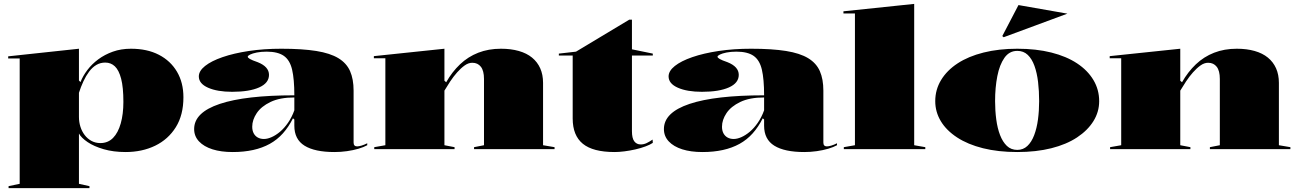

<svg xmlns="http://www.w3.org/2000/svg" viewBox="-20 -765 6657 985"><path d="M24 200V190L81 178V-465H22V-476L385 -515V-352L393 -344Q405 -375 428 -405.5Q451 -436 484 -460.5Q517 -485 559 -500Q601 -515 652 -515Q735 -515 795 -484Q855 -453 888 -397Q921 -341 921 -266Q921 -175 882 -112.5Q843 -50 776 -17.5Q709 15 624 15Q562 15 512 0.5Q462 -14 429.5 -36Q397 -58 385 -80V178L439 190V200ZM495 -31Q534 -31 560 -57.5Q586 -84 599.5 -132Q613 -180 613 -242Q613 -317 601.5 -361Q590 -405 569.5 -424.5Q549 -444 520 -444Q495 -444 474.5 -432Q454 -420 437.5 -398Q421 -376 408 -348Q395 -320 385 -289V-165Q385 -139 392.5 -115Q400 -91 414.5 -72Q429 -53 449.5 -42Q470 -31 495 -31Z M1423 -515Q1531 -515 1602.5 -503.5Q1674 -492 1716 -466.5Q1758 -441 1776 -400Q1794 -359 1794 -300V-34Q1794 -24 1798.5 -19Q1803 -14 1812 -14Q1821 -14 1834.5 -18Q1848 -22 1864 -30V-20Q1846 -10 1819 -2Q1792 6 1760 10.5Q1728 15 1696 15Q1595 15 1542.5 -17.5Q1490 -50 1490 -120Q1490 -129 1490 -133Q1490 -137 1490 -141.5Q1490 -146 1490 -152L1483 -158Q1461 -114 1431.5 -81Q1402 -48 1364 -27Q1326 -6 1278.5 4.5Q1231 15 1174 15Q1114 15 1070 1Q1026 -13 1001 -39.5Q976 -66 976 -103Q976 -188 1107.5 -232Q1239 -276 1490 -276Q1490 -359 1478.5 -408Q1467 -457 1436 -478.5Q1405 -500 1348 -500Q1319 -500 1297 -495.5Q1275 -491 1263 -485Q1251 -479 1251 -474Q1251 -469 1262 -462.5Q1273 -456 1302 -446Q1360 -423 1360 -381Q1360 -339 1309.5 -316.5Q1259 -294 1171 -294Q1095 -294 1047.5 -315Q1000 -336 1000 -373Q1000 -401 1032 -426.5Q1064 -452 1122 -472Q1180 -492 1257 -503.5Q1334 -515 1423 -515ZM1490 -265Q1416 -265 1368 -242Q1320 -219 1297 -184.5Q1274 -150 1274 -115Q1274 -95 1281.5 -81Q1289 -67 1302.5 -59.5Q1316 -52 1334 -52Q1352 -52 1373.5 -61.5Q1395 -71 1416.5 -89Q1438 -107 1457.5 -135Q1477 -163 1490 -199Z M2825 -10V0H2412V-10L2463 -20V-360Q2463 -402 2447 -422.5Q2431 -443 2403 -443Q2383 -443 2363.5 -429Q2344 -415 2325 -393.5Q2306 -372 2289.5 -347Q2273 -322 2260 -300V-20L2312 -10V0H1900V-10L1957 -20V-466H1898V-477L2260 -515V-351L2269 -343Q2299 -396 2340 -435Q2381 -474 2433.5 -494.5Q2486 -515 2550 -515Q2601 -515 2641.5 -503.5Q2682 -492 2709.5 -469.5Q2737 -447 2751.5 -414.5Q2766 -382 2766 -340V-20Z M3133 15Q3022 15 2970 -27.5Q2918 -70 2918 -157V-480H2847V-490L2935 -500L3208 -664H3222V-512L3329 -490V-480H3222V-92Q3222 -56 3234 -40Q3246 -24 3267 -24Q3283 -24 3297.5 -31Q3312 -38 3328 -49L3329 -32Q3316 -23 3292 -14Q3268 -5 3239.5 1.5Q3211 8 3183 11.5Q3155 15 3133 15Z M3833 -515Q3941 -515 4012.5 -503.5Q4084 -492 4126 -466.5Q4168 -441 4186 -400Q4204 -359 4204 -300V-34Q4204 -24 4208.5 -19Q4213 -14 4222 -14Q4231 -14 4244.5 -18Q4258 -22 4274 -30V-20Q4256 -10 4229 -2Q4202 6 4170 10.5Q4138 15 4106 15Q4005 15 3952.5 -17.5Q3900 -50 3900 -120Q3900 -129 3900 -133Q3900 -137 3900 -141.5Q3900 -146 3900 -152L3893 -158Q3871 -114 3841.5 -81Q3812 -48 3774 -27Q3736 -6 3688.5 4.5Q3641 15 3584 15Q3524 15 3480 1Q3436 -13 3411 -39.5Q3386 -66 3386 -103Q3386 -188 3517.5 -232Q3649 -276 3900 -276Q3900 -359 3888.5 -408Q3877 -457 3846 -478.5Q3815 -500 3758 -500Q3729 -500 3707 -495.5Q3685 -491 3673 -485Q3661 -479 3661 -474Q3661 -469 3672 -462.5Q3683 -456 3712 -446Q3770 -423 3770 -381Q3770 -339 3719.5 -316.5Q3669 -294 3581 -294Q3505 -294 3457.5 -315Q3410 -336 3410 -373Q3410 -401 3442 -426.5Q3474 -452 3532 -472Q3590 -492 3667 -503.5Q3744 -515 3833 -515ZM3900 -265Q3826 -265 3778 -242Q3730 -219 3707 -184.5Q3684 -150 3684 -115Q3684 -95 3691.5 -81Q3699 -67 3712.5 -59.5Q3726 -52 3744 -52Q3762 -52 3783.5 -61.5Q3805 -71 3826.5 -89Q3848 -107 3867.5 -135Q3887 -163 3900 -199Z M4670 -20 4727 -10V0H4309V-10L4366 -20V-696H4307V-707L4670 -745Z M5199 -515Q5296 -515 5373.5 -495.5Q5451 -476 5505.5 -440Q5560 -404 5589.5 -354.5Q5619 -305 5619 -246Q5619 -191 5589.5 -143.5Q5560 -96 5505.5 -60Q5451 -24 5373.5 -4.5Q5296 15 5199 15Q5101 15 5023 -4.5Q4945 -24 4890 -60Q4835 -96 4806.5 -143.5Q4778 -191 4778 -246Q4778 -305 4808 -354.5Q4838 -404 4893 -440Q4948 -476 5026 -495.5Q5104 -515 5199 -515ZM5199 -504Q5158 -504 5133 -468.5Q5108 -433 5096.5 -374.5Q5085 -316 5085 -246Q5085 -198 5091 -152.5Q5097 -107 5110.5 -72Q5124 -37 5145.5 -16.5Q5167 4 5199 4Q5229 4 5250.5 -16Q5272 -36 5285.5 -71.5Q5299 -107 5305 -152Q5311 -197 5311 -246Q5311 -298 5305.5 -344.5Q5300 -391 5287 -427Q5274 -463 5252.5 -483.5Q5231 -504 5199 -504ZM5129 -574 5122 -580 5205 -739 5456 -695Z M6600 -10V0H6187V-10L6238 -20V-360Q6238 -402 6222 -422.5Q6206 -443 6178 -443Q6158 -443 6138.5 -429Q6119 -415 6100 -393.5Q6081 -372 6064.5 -347Q6048 -322 6035 -300V-20L6087 -10V0H5675V-10L5732 -20V-466H5673V-477L6035 -515V-351L6044 -343Q6074 -396 6115 -435Q6156 -474 6208.5 -494.5Q6261 -515 6325 -515Q6376 -515 6416.5 -503.5Q6457 -492 6484.5 -469.5Q6512 -447 6526.5 -414.5Q6541 -382 6541 -340V-20Z"/></svg>

Font: Kalnia SemiExpanded SemiBold
Style: Regular
Weight: 600
Width: 6
Designer: Frida Medrano
Foundry: Frida Medrano
Version: Version 1.105